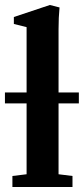

<svg xmlns="http://www.w3.org/2000/svg" viewBox="-28 -746 335 766"><path d="M21.5 0V-43.9L78.1 -50.8V-333.5H-8.3V-377H78.1V-637.7L27.3 -650.4V-678.2L170.9 -726.1L209.5 -716.3Q205.6 -676.3 205.6 -629.4V-377H286.6V-333.5H205.6V-50.8L261.2 -43.9V0Z"/></svg>

Font: Elstob 6pt
Style: Bold
Weight: 700
Designer: Peter S. Baker
Version: Version 1.015